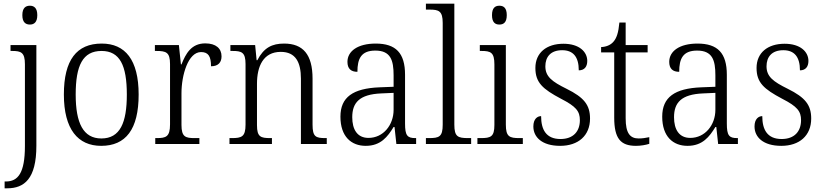

<svg xmlns="http://www.w3.org/2000/svg" viewBox="-20 -780 4457 1040"><path d="M142 -647C164 -647 182 -659 182 -698C182 -737 164 -749 142 -749C119 -749 101 -737 101 -698C101 -659 119 -647 142 -647ZM5 240H19C111 240 177 189 177 10V-536H37V-504H46C94 -504 115 -496 115 -432V11C115 158 77 203 12 203H5Z M528 10C661 10 731 -79 731 -268C731 -456 658 -544 531 -544C395 -544 326 -455 326 -268C326 -80 402 10 528 10ZM529 -30C431 -30 390 -113 390 -268C390 -425 428 -504 530 -504C629 -504 667 -426 667 -268C667 -116 631 -30 529 -30Z M821 0H1060V-32H1035C985 -32 963 -38 963 -103V-275C963 -373 999 -498 1069 -498C1109 -498 1123 -474 1123 -421C1164 -421 1180 -444 1180 -475C1180 -517 1150 -545 1092 -545C1016 -545 986 -489 963 -431H960L949 -536H819V-504H826C880 -504 901 -497 901 -433V-106C901 -39 879 -32 829 -32H821Z M1223 0H1453V-32H1445C1392 -32 1372 -38 1372 -102V-326C1372 -421 1406 -499 1501 -499C1581 -499 1610 -443 1610 -354V0H1750V-32H1743C1690 -32 1673 -39 1673 -105V-354C1673 -485 1621 -544 1519 -544C1454 -544 1409 -522 1374 -454H1370L1362 -536H1228V-504H1239C1289 -504 1310 -497 1310 -433V-105C1310 -39 1289 -32 1235 -32H1223Z M1961 10C2043 10 2080 -40 2112 -92H2117L2127 0H2234V-32H2230C2186 -32 2174 -46 2174 -111V-375C2174 -493 2124 -544 2015 -544C1918 -544 1862 -503 1862 -445C1862 -408 1881 -391 1916 -391C1916 -462 1936 -506 2013 -506C2096 -506 2112 -454 2112 -372V-310L2035 -307C1892 -301 1824 -254 1824 -148C1824 -40 1883 10 1961 10ZM1976 -33C1915 -33 1888 -79 1888 -145C1888 -224 1927 -269 2045 -274L2112 -277V-185C2112 -103 2056 -33 1976 -33Z M2287 0H2532V-32H2517C2460 -32 2441 -39 2441 -105V-760H2287V-728H2307C2356 -728 2378 -721 2378 -656V-105C2378 -39 2359 -32 2303 -32H2287Z M2685 -647C2708 -647 2725 -659 2725 -698C2725 -737 2708 -749 2685 -749C2662 -749 2645 -737 2645 -698C2645 -659 2662 -647 2685 -647ZM2566 0H2812V-32H2794C2740 -32 2720 -39 2720 -105V-536H2579V-504H2588C2638 -504 2658 -496 2658 -431V-103C2658 -39 2638 -32 2584 -32H2566Z M3014 10C3112 10 3176 -45 3176 -138C3176 -211 3144 -252 3049 -299C2970 -338 2934 -365 2934 -421C2934 -471 2962 -508 3025 -508C3084 -508 3115 -473 3115 -399C3145 -399 3161 -418 3161 -450C3161 -499 3118 -543 3032 -543C2940 -543 2880 -494 2880 -412C2880 -333 2919 -298 3019 -245C3101 -203 3121 -177 3121 -129C3121 -68 3085 -27 3016 -27C2938 -27 2911 -78 2911 -151C2891 -151 2869 -136 2869 -95C2869 -37 2916 10 3014 10Z M3425 10C3451 10 3479 5 3497 -1V-37C3477 -33 3461 -30 3439 -30C3392 -30 3369 -60 3369 -139V-496H3488V-536H3369V-658H3335C3330 -603 3320 -573 3302 -553C3286 -535 3262 -526 3236 -525V-496H3307V-143C3307 -29 3342 10 3425 10Z M3704 10C3786 10 3823 -40 3855 -92H3860L3870 0H3977V-32H3973C3929 -32 3917 -46 3917 -111V-375C3917 -493 3867 -544 3758 -544C3661 -544 3605 -503 3605 -445C3605 -408 3624 -391 3659 -391C3659 -462 3679 -506 3756 -506C3839 -506 3855 -454 3855 -372V-310L3778 -307C3635 -301 3567 -254 3567 -148C3567 -40 3626 10 3704 10ZM3719 -33C3658 -33 3631 -79 3631 -145C3631 -224 3670 -269 3788 -274L3855 -277V-185C3855 -103 3799 -33 3719 -33Z M4212 10C4310 10 4374 -45 4374 -138C4374 -211 4342 -252 4247 -299C4168 -338 4132 -365 4132 -421C4132 -471 4160 -508 4223 -508C4282 -508 4313 -473 4313 -399C4343 -399 4359 -418 4359 -450C4359 -499 4316 -543 4230 -543C4138 -543 4078 -494 4078 -412C4078 -333 4117 -298 4217 -245C4299 -203 4319 -177 4319 -129C4319 -68 4283 -27 4214 -27C4136 -27 4109 -78 4109 -151C4089 -151 4067 -136 4067 -95C4067 -37 4114 10 4212 10Z"/></svg>

Font: Noto Serif Bengali SemiCondensed Light
Style: Regular
Weight: 300
Width: 4
Designer: Juan Bruce, Universal Thirst, Indian Type Foundry and the Monotype Design Team.
Foundry: Monotype Imaging Inc.
Version: Version 2.003